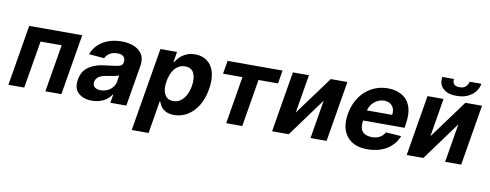

<svg xmlns="http://www.w3.org/2000/svg" viewBox="-73 -1116 4339 1700"><g transform="rotate(10 2096.5 -266.0)"><path d="M16 0 106.9 -545.5H583.5L492.5 0H348.4L419.7 -426.5H229.8L158.4 0Z M613.6 -152.3Q623.9 -213.4 658.4 -247.9Q675.4 -264.9 696.9 -277.5Q718.4 -290.1 742.7 -298.8Q767 -307.5 793.3 -312.7Q819.6 -317.8 846.6 -320.3Q883.2 -323.9 908.7 -327.8Q934.3 -331.7 950.6 -335.6Q982.6 -343.4 987.2 -369.3V-371.4Q992.5 -405.9 975.1 -424Q957.7 -442.1 919 -442.1Q878.2 -442.1 850.5 -424.5Q822.8 -407 810 -379.3L672.2 -390.6Q687.9 -432.9 715.2 -463.4Q742.5 -494 777.7 -513.7Q812.9 -533.4 853.7 -543Q894.5 -552.6 937.1 -552.6Q962.7 -552.6 989.3 -548.8Q1016 -545.1 1040.7 -536Q1065.3 -527 1086.6 -511.9Q1108 -496.8 1122.5 -473.7Q1148.4 -432.9 1137.8 -367.9L1076.3 0H932.9L945.7 -75.6H941.4Q928.6 -56.5 911.2 -40.7Q893.8 -24.9 872 -13.5Q850.1 -2.1 824 4.1Q797.9 10.3 767.8 10.3Q690.7 10.3 645.2 -30.9Q600.5 -72.1 613.6 -152.3ZM828.5 -94.1Q851.2 -94.1 873 -101.2Q894.9 -108.3 912.6 -121.3Q930.4 -134.2 942.8 -152.9Q955.3 -171.5 958.8 -195L968 -252.8Q961.3 -248.6 948 -244.9Q934.7 -241.1 919 -238.3Q903.4 -235.4 887.6 -233Q871.8 -230.5 859.7 -228.3Q839.5 -225.5 822.1 -220Q804.7 -214.5 791.5 -206Q778.4 -197.4 769.9 -185.4Q761.4 -173.3 758.9 -157.3Q754.6 -126.4 773.8 -110.3Q793 -94.1 828.5 -94.1Z M1160.9 204.5 1286.6 -545.5H1435.7L1420.5 -453.8H1427.2Q1437.1 -470.5 1452.2 -487.9Q1467.3 -505.3 1488.5 -519.7Q1509.6 -534.1 1536.9 -543.3Q1564.3 -552.6 1598.7 -552.6Q1659.8 -552.6 1703.8 -521.7Q1726.2 -506 1742.7 -482.6Q1759.2 -459.2 1768.5 -428.1Q1777.7 -397 1779.1 -358Q1780.5 -318.9 1772.7 -272Q1757.8 -180.8 1718 -118.3Q1677.2 -54.3 1622.7 -22.7Q1568.2 8.9 1504.6 8.9Q1471.6 8.9 1447.6 0.2Q1423.7 -8.5 1407.3 -22.2Q1391 -35.9 1381.2 -53.1Q1371.4 -70.3 1366.5 -87.4H1360.8L1312.5 204.5ZM1399.9 -155.9Q1422.9 -111.5 1477.3 -111.5Q1509.6 -111.5 1533.9 -126.2Q1558.2 -141 1575.5 -164.2Q1592.7 -187.5 1603.2 -216.3Q1613.6 -245 1618.3 -272.7Q1629.3 -344.5 1608 -388.1Q1586.3 -432.2 1529.8 -432.2Q1497.2 -432.2 1472.7 -418Q1448.2 -403.8 1431.1 -380.9Q1414.1 -358 1403.8 -329.5Q1393.5 -301.1 1389.2 -272.7Q1377.1 -199.9 1399.9 -155.9Z M1870.4 -426.5 1890.3 -545.5H2384.6L2364.7 -426.5H2189.3L2118.6 0H1974.1L2045.1 -426.5Z M2477.6 -545.5H2621.8L2564.3 -199.6L2818.2 -545.5H2967.7L2876.8 0H2732.2L2790.1 -346.9L2536.6 0H2386.7Z M3021 -270.2Q3031.2 -329.9 3057.4 -381.4Q3083.5 -432.9 3123.4 -470.9Q3163.4 -508.9 3216.1 -530.7Q3268.8 -552.6 3332.4 -552.6Q3404.8 -552.6 3457.7 -522Q3484.4 -506.7 3503.7 -483.7Q3523.1 -460.6 3534.3 -429.9Q3545.5 -399.1 3547.8 -360.6Q3550.1 -322.1 3542.6 -275.6L3535.9 -234H3164.4L3163.7 -230.1Q3158 -198.2 3162.3 -174.2Q3166.5 -150.2 3179.9 -134.2Q3193.2 -118.3 3215 -110.3Q3236.9 -102.3 3266 -102.3Q3304.7 -102.3 3334.5 -118.3Q3364.3 -134.2 3381.4 -165.5L3519.5 -156.2Q3502.8 -112.9 3474.4 -81.3Q3446 -49.7 3409.8 -29.3Q3373.6 -8.9 3331.3 0.9Q3289.1 10.7 3244.7 10.7Q3118.6 10.7 3058.9 -65Q2998.9 -141 3021 -270.2ZM3181.5 -327.8H3408.4Q3416.5 -376.4 3391.3 -408Q3366.1 -439.6 3317.1 -439.6Q3292.6 -439.6 3270.2 -430.6Q3247.9 -421.5 3229.8 -406.1Q3211.6 -390.6 3199 -370.4Q3186.4 -350.1 3181.5 -327.8Z M3687.9 -545.5H3832L3774.5 -199.6L4028.4 -545.5H4177.9L4087 0H3942.5L4000.4 -346.9L3746.8 0H3596.9ZM3787.6 -735.8H3892Q3888.1 -711.3 3900.9 -691.8Q3913.7 -672.2 3952.4 -672.2Q3990.1 -672.2 4009.6 -691.8Q4028.8 -710.9 4033.4 -735.8H4138.8Q4127.5 -671.9 4073.9 -632.1Q4020.2 -592.3 3939.3 -592.3Q3898.4 -592.3 3868.6 -602.1Q3838.8 -611.9 3817.5 -632.1Q3776.6 -671.5 3787.6 -735.8Z"/></g></svg>

Font: Inter P
Style: Bold Italic
Weight: 700
Italic angle: 9.39999°
Designer: Rasmus Andersson
Foundry: rsms
Version: Version 3.018;git-588b23468